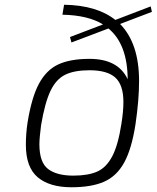

<svg xmlns="http://www.w3.org/2000/svg" viewBox="-20 -783 660 809"><path d="M486 -682Q566 -600 566 -442Q566 -362 551 -260Q535 -156 503.5 -98.5Q472 -41 419 -17.5Q366 6 281 6Q189 6 139 -36Q89 -78 89 -173Q89 -220 96 -266Q113 -372 144 -430Q175 -488 225.5 -511.5Q276 -535 357 -535Q478 -535 518 -449Q517 -597 437 -663L281 -604L275 -627L414 -680Q351 -719 243 -721L250 -763Q388 -761 466 -699L615 -756L620 -733ZM500 -353Q500 -425 466 -456Q432 -487 357 -487Q293 -487 254.5 -468Q216 -449 192.5 -399.5Q169 -350 153 -255Q146 -201 146 -175Q146 -99 182.5 -71Q219 -43 289 -43Q351 -43 389.5 -60Q428 -77 453 -124.5Q478 -172 492 -264Q500 -315 500 -353Z"/></svg>

Font: Exo Light
Style: Italic
Weight: 300
Italic angle: -9°
Designer: Natanael Gama
Foundry: Natanael Gama
Version: Version 1.500; ttfautohint (v1.6)